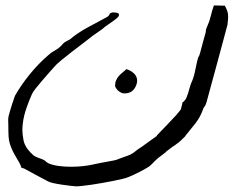

<svg xmlns="http://www.w3.org/2000/svg" viewBox="-20 -361 895 699"><path d="M398.9 -47.4Q398.9 -60.1 402.8 -68.8Q406.7 -77.6 412.8 -84.5Q418.9 -91.3 426.3 -97.2Q433.6 -103 440.4 -109.4Q451.2 -106 460.2 -99.9Q469.2 -93.8 474.4 -85.2Q479.5 -76.7 479.2 -65.9Q479 -55.2 471.7 -42Q464.8 -30.3 454.6 -25.4Q445.3 -21 436.5 -21Q435.1 -21 429 -21.2Q422.9 -21.5 413.3 -28.3Q403.8 -35.2 398.9 -47.4ZM390.1 -315.9Q405.8 -315.9 410.6 -312.5Q413.6 -310.1 413.6 -307.1Q413.6 -305.7 412.1 -302.5Q410.6 -299.3 404.5 -293.9Q398.4 -288.6 393.1 -285.2Q380.4 -275.9 371.3 -270Q362.3 -264.2 352.1 -254.9Q343.3 -248.5 335 -242.9Q326.7 -237.3 318.4 -231.4Q304.7 -220.2 283.9 -204.6Q263.2 -189 241.9 -172.6Q220.7 -156.2 202.4 -141.1Q184.1 -126 175.8 -115.7Q168.9 -107.9 157 -94.5Q145 -81.1 132.6 -66.4Q120.1 -51.8 109.6 -38.6Q99.1 -25.4 96.2 -18.1Q85.9 4.9 76.2 32.7Q66.4 60.5 63 88.9Q61.5 101.1 61.5 112.8Q61.5 128.9 65.7 150.1Q69.8 171.4 89.8 192.9Q96.7 200.2 100.8 203.6Q105 207 109.4 209.2Q113.8 211.4 119.4 213.4Q125 215.3 134.8 219.2Q140.6 221.7 142.6 223.1Q144.5 224.6 146 226.1Q147.5 227.5 149.4 229.2Q151.4 231 157.2 233.9Q171.9 240.2 193.4 243.2Q214.8 246.1 237.8 246.1Q260.3 246.1 281.2 243.9Q302.2 241.7 316.4 238.3Q332 234.9 344.7 232.4Q357.4 230 376 226.6Q389.6 224.1 395.8 222.9Q401.9 221.7 405.8 220.2Q409.7 218.8 414.3 216.8Q418.9 214.8 430.2 210.9Q445.3 206.1 453.1 202.4Q460.9 198.7 466.3 194.8Q471.7 190.9 477.3 186.3Q482.9 181.6 494.1 174.8Q507.8 164.6 521.7 154.8Q535.6 145 549.8 134.8Q551.3 133.3 551.3 131.8Q568.4 114.3 585.9 95.9Q603.5 77.6 620.6 59.1Q629.9 47.9 633.5 43.7Q637.2 39.6 638.4 37.1Q639.6 34.7 640.1 30.8Q640.6 26.9 643.6 16.1Q644.5 12.7 644.5 12Q644.5 11.2 644.8 11.2Q645 11.2 646.2 10.7Q647.5 10.3 650.9 6.3Q656.2 1 659.4 -6.8Q662.6 -14.6 665.3 -23.4Q668 -32.2 670.2 -40.8Q672.4 -49.3 675.3 -56.6Q685.1 -77.6 689 -97.4Q692.9 -117.2 697.8 -138.2Q699.7 -146 700.7 -148.9Q701.7 -151.9 702.6 -153.6Q703.6 -155.3 704.8 -157.5Q706.1 -159.7 708 -166.5Q712.9 -185.1 717.8 -203.4Q722.7 -221.7 728 -240.2Q729.5 -245.1 729.5 -247.1Q729.5 -249 729.5 -250.7Q729.5 -252.4 730.5 -255.4Q731.4 -258.3 734.4 -265.1Q742.7 -282.7 747.3 -302.7Q752 -322.8 758.8 -341.3Q768.6 -341.3 778.3 -340.8Q788.1 -340.3 798.3 -340.3Q803.2 -332 805.9 -325Q808.6 -317.9 810.1 -310.1Q810.5 -304.7 810.5 -298.8Q810.5 -295.9 810.1 -289.8Q809.6 -283.7 808.1 -270.5Q789.1 -199.7 770 -128.9Q751 -58.1 731.4 12.7Q729.5 19 728 21.7Q726.6 24.4 725.3 26.1Q724.1 27.8 722.4 30Q720.7 32.2 718.8 38.1Q709 65.4 692.1 87.2Q675.3 108.9 656.2 131.8Q652.8 136.2 652.3 137.2L650.9 138.7Q649.9 139.6 646 143.1Q639.2 150.4 632.3 156Q625.5 161.6 618.4 166.5Q611.3 171.4 604.5 176Q597.7 180.7 590.8 186.5Q586.9 189 586.9 189.2Q586.9 189.5 583.5 192.9Q582.5 193.8 581.3 194.8Q580.1 195.8 578.6 196.8Q576.7 198.7 574.2 200.2Q571.8 201.7 569.8 203.6Q561.5 209.5 556.2 213.9Q550.8 218.3 546.6 222.4Q542.5 226.6 538.1 231Q533.7 235.4 527.8 241.2Q522.9 245.6 512.2 251.7Q501.5 257.8 489.5 264.2Q477.5 270.5 466.1 275.6Q454.6 280.8 448.7 283.2Q440.9 286.6 426 290.3Q411.1 293.9 392.6 297.6Q374 301.3 353.5 304.9Q333 308.6 314.5 311.3Q295.9 314 280.5 315.7Q265.1 317.4 257.3 317.4Q253.4 317.4 238.8 315.7Q224.1 314 206.8 311.5Q189.5 309.1 174.3 305.7Q159.2 302.2 154.8 299.3Q132.8 287.6 111.1 276.1Q89.4 264.6 68.4 252.9Q63 250.5 60.8 250.2Q58.6 250 57.9 249.5Q57.1 249 56.9 247.3Q56.6 245.6 54.7 240.2Q50.8 231.4 44.7 221.7Q38.6 211.9 32.5 200.7Q26.4 189.5 21 176.8Q15.6 164.1 12.7 149.4Q11.7 144.5 11.2 135.3Q10.7 126 10.5 115.2Q10.3 104.5 10.3 94Q10.3 83.5 9.8 75.7Q9.8 64 15.1 47.6Q20.5 31.2 24.4 17.1Q26.9 11.2 28.6 5.1Q30.3 -1 32.7 -7.3Q32.7 -8.3 33.2 -8.8Q33.7 -9.3 33.7 -10.3Q33.7 -10.7 34.2 -11.2Q34.2 -11.7 34.4 -12Q34.7 -12.2 34.7 -12.7Q57.1 -52.2 88.6 -90.8Q120.1 -129.4 155.8 -160.2Q166 -169.9 178.7 -176.5Q191.4 -183.1 201.2 -192.9Q206.1 -197.8 208 -200.2Q210 -202.6 211.4 -204.1Q212.9 -205.6 215.3 -207Q217.8 -208.5 223.6 -211.9Q229.5 -214.8 232.2 -216.3Q234.9 -217.8 236.6 -219Q238.3 -220.2 240.2 -222.2Q242.2 -224.1 246.6 -227.5Q250.5 -230.5 257.1 -235.1Q263.7 -239.7 270.5 -244.1Q277.3 -248.5 283.7 -252.4Q290 -256.3 293.9 -258.3L370.1 -299.3Q376.5 -303.7 377.4 -306.2Q378.4 -308.6 378.9 -310.1Q379.4 -311.5 381.1 -312.7Q382.8 -314 390.1 -315.9Z"/></svg>

Font: DimaRavanNevis
Style: regular
Weight: 400
Designer: R.Balvardi
Foundry: Dima Software Group
Version: Version 1.00;May 26, 2019;FontCreator 11.5.0.2427 64-bit